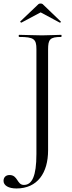

<svg xmlns="http://www.w3.org/2000/svg" viewBox="-66 -822 408 1086"><path d="M280 -625C251 -625 215 -622 172 -622C124 -622 81 -625 42 -625C39 -625 39 -613 42 -613C126 -613 140 -601 140 -544V49C140 175 115 224 69 224C29 224 36 168 -12 168C-34 168 -46 182 -46 201C-46 227 -18 244 27 244C146 244 206 156 206 28V-542C206 -599 216 -613 280 -613C283 -613 283 -625 280 -625ZM152 -799 49 -701C46 -699 53 -693 55 -694L164 -752L272 -694C275 -692 281 -699 277 -701L175 -799C171 -803 156 -803 152 -799Z"/></svg>

Font: Cormorant Garamond
Style: Regular
Weight: 400
Designer: Christian Thalmann (Catharsis Fonts)
Foundry: Catharsis Fonts
Version: Version 4.002;Glyphs 3.4 (3410)